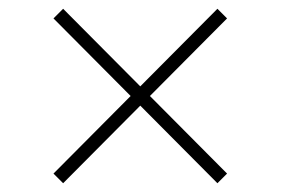

<svg xmlns="http://www.w3.org/2000/svg" viewBox="-20 -524 640 438"><path d="M300 -283 124 -106 102 -128 278 -305 102 -482 124 -504 300 -327 476 -504 498 -482 322 -305 498 -128 476 -106Z"/></svg>

Font: IBM Plex Sans Thai Looped ExtraLight
Style: Regular
Weight: 200
Designer: Mike Abbink, Paul van der Laan, Pieter van Rosmalen, Ben Mitchell, Mark Frömberg
Foundry: Bold Monday
Version: Version 1.0